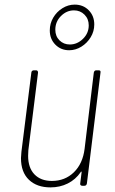

<svg xmlns="http://www.w3.org/2000/svg" viewBox="-20 -806 498 833"><path d="M398 -501H408Q418 -501 416 -491L357 -10Q355 0 346 0H337Q332 0 329.5 -3Q327 -6 328 -10L334 -58Q335 -61 333 -61.5Q331 -62 330 -59Q308 -27 274 -10Q240 7 199 7Q140 7 105.5 -26Q71 -59 71 -120Q71 -128 73 -148L116 -491Q116 -495 119 -498Q122 -501 127 -501H136Q145 -501 145 -491L103 -154Q102 -145 102 -130Q102 -78 129.5 -49.5Q157 -21 205 -21Q262 -21 300.5 -58.5Q339 -96 347 -160L387 -491Q389 -501 398 -501ZM196 -674Q196 -704 211 -729.5Q226 -755 251 -770.5Q276 -786 304 -786Q341 -786 365 -761.5Q389 -737 389 -700Q389 -670 373.5 -644.5Q358 -619 333 -603.5Q308 -588 280 -588Q244 -588 220 -612.5Q196 -637 196 -674ZM365 -696Q365 -724 346.5 -742.5Q328 -761 301 -761Q269 -761 244.5 -736.5Q220 -712 220 -677Q220 -649 238 -631Q256 -613 283 -613Q315 -613 340 -637.5Q365 -662 365 -696Z"/></svg>

Font: Barlow Semi Condensed Thin
Style: Italic
Weight: 250
Width: 4
Italic angle: -7°
Designer: Jeremy Tribby
Foundry: Tribby Type
Version: Version 1.408